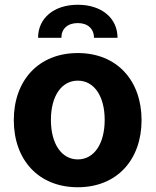

<svg xmlns="http://www.w3.org/2000/svg" viewBox="-20 -776 654 807"><path d="M307 11C472 11 575 -105 575 -271C575 -437 472 -553 307 -553C141 -553 38 -437 38 -271C38 -105 141 11 307 11ZM140 -617H238C238 -655 264 -679 307 -679C349 -679 375 -655 375 -617H474C474 -700 407 -756 307 -756C207 -756 140 -700 140 -617ZM194 -272C194 -373 239 -437 307 -437C375 -437 420 -373 420 -272C420 -171 375 -106 307 -106C239 -106 194 -171 194 -272Z"/></svg>

Font: Wafeq
Style: Bold
Weight: 700
Designer: Rasmus Andersson & Azza Alameddine
Foundry: Google & TypeTogether
Version: Version 3.000;FEAKit 1.0